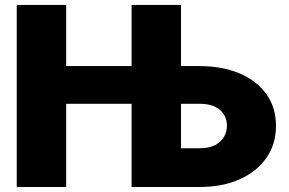

<svg xmlns="http://www.w3.org/2000/svg" viewBox="-20 -747 1155 767"><path d="M46.9 0V-727.3H244.3V-483H505.7V-727.3H703.1V-483H777Q869 -483 937.7 -453.5Q1006.4 -424 1044.6 -370.4Q1082.7 -316.8 1082.4 -244.3Q1082.7 -171.9 1044.6 -116.8Q1006.4 -61.8 937.7 -30.9Q869 0 777 0H505.7V-332.4H244.3V0ZM703.1 -332.4V-154.8H777Q830.6 -154.8 858.7 -180.6Q886.7 -206.3 886.4 -245.7Q886.7 -283 858.7 -307.7Q830.6 -332.4 777 -332.4Z"/></svg>

Font: Inter UI Black
Style: Regular
Weight: 900
Designer: Rasmus Andersson
Foundry: rsms
Version: 3.2;8d6f07862